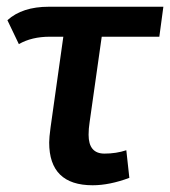

<svg xmlns="http://www.w3.org/2000/svg" viewBox="-20 -540 505 570"><path d="M255 10Q305 10 364 -12L355 -94Q325 -84 290 -84Q243 -84 243 -140Q243 -158 246 -177L282 -431H453L465 -520H125Q46 -520 2 -480L36 -409Q74 -431 128 -431H168L130 -161Q126 -131 126 -117Q126 10 255 10Z"/></svg>

Font: Brisa Sans Medium
Style: Italic
Weight: 600
Italic angle: -8°
Designer: Dalton Maag Ltd
Foundry: Dalton Maag Ltd
Version: Version 1.101;July 10, 2019;FontCreator 11.5.0.2425 64-bit